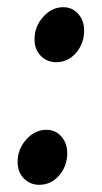

<svg xmlns="http://www.w3.org/2000/svg" viewBox="-20 -504 284 534"><path d="M136 -331Q111 -331 93.5 -348.5Q76 -366 76 -395Q76 -430 100 -457Q124 -484 156 -484Q181 -484 197.5 -465.5Q214 -447 214 -419Q214 -383 191.5 -357Q169 -331 136 -331ZM89 10Q64 10 46.5 -7.5Q29 -25 29 -54Q29 -89 53 -116Q77 -143 109 -143Q134 -143 150.5 -124.5Q167 -106 167 -78Q167 -42 144.5 -16Q122 10 89 10Z"/></svg>

Font: Overlock
Style: Bold Italic
Weight: 700
Version: Version 1.001